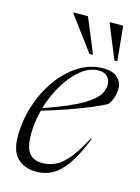

<svg xmlns="http://www.w3.org/2000/svg" viewBox="-114 -797 634 871"><g transform="rotate(15 203.5 -361.0)"><path d="M348.5 -197.5Q316.5 -117 284.5 -71.8Q252.5 -26.5 218.2 -8.2Q184 10 145 10Q88 10 55 -22.2Q22 -54.5 22 -123Q22 -200.5 45.8 -272Q69.5 -343.5 110.5 -400Q151.5 -456.5 204.8 -489.2Q258 -522 317.5 -522Q363.5 -522 385.2 -501.2Q407 -480.5 407 -452Q407 -405 381.5 -372Q355.5 -357 307.2 -337.2Q259 -317.5 202 -297.8Q145 -278 93 -263Q77.5 -204.5 77.5 -149.5Q77.5 -85.5 98.5 -60.2Q119.5 -35 159.5 -35Q193.5 -35 223 -49.8Q252.5 -64.5 281.8 -100.2Q311 -136 344 -199ZM300 -507Q257.5 -507 217.8 -475Q178 -443 146 -390.2Q114 -337.5 96 -275.5Q219.5 -318.5 276.2 -352.8Q333 -387 347 -418.5Q362.5 -454.5 349 -480.8Q335.5 -507 300 -507ZM256 -569H239L120.5 -728.5L121 -732H188.5ZM370 -569H356.5L291 -728.5L291.5 -732H354Z"/></g></svg>

Font: Newsreader Display Light
Style: Italic
Weight: 300
Italic angle: -17°
Designer: Hugues Gentile
Foundry: Production Type
Version: Version 1.001